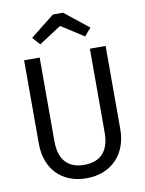

<svg xmlns="http://www.w3.org/2000/svg" viewBox="-99 -978 797 1058"><g transform="rotate(-10 300.0 -449.5)"><path d="M329 -910H272L137 -803L175 -760L300 -841L426 -760L463 -803ZM528 -689H440V-220C440 -115 389 -64 299 -64C210 -64 159 -115 159 -220V-689H72V-223C72 -84 157 11 299 11C438 11 528 -83 528 -223Z"/></g></svg>

Font: FiraMono Nerd Font
Style: Regular
Weight: 400
Designer: Carrois Corporate & Edenspiekermann AG
Foundry: Carrois Corporate GbR & Edenspiekermann AG
Version: Version 003.206;Nerd Fonts 3.3.0